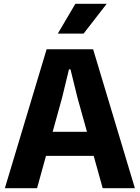

<svg xmlns="http://www.w3.org/2000/svg" viewBox="-20 -985 732 1005"><path d="M5.5 0 224 -727H467.5L686 0H517.5L452 -235L540 -169H181.5L190.5 -295H505L451.5 -237L385.5 -473.5L349 -622H341L305 -473.5L174 0ZM282.5 -809 374.5 -965H538.5L417.5 -809Z"/></svg>

Font: Spline Sans
Style: Regular
Weight: 400
Designer: Eben Sorkin, Mirko Velimirovic
Foundry: Sorkin Type
Version: Version 1.001